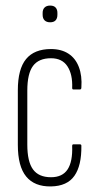

<svg xmlns="http://www.w3.org/2000/svg" viewBox="-20 -663 354 689"><path d="M163 6Q104 7 74 -29.5Q44 -66 44 -143V-339Q44 -415 73.5 -451Q103 -487 163 -487Q200 -487 225.5 -470.5Q251 -454 263 -422.5Q275 -391 272 -349Q272 -342 267 -342H243Q241 -342 240 -343.5Q239 -345 239 -347Q241 -396 222 -425Q203 -454 163 -454Q119 -454 98.5 -426.5Q78 -399 78 -338V-144Q78 -83 98.5 -55Q119 -27 163 -27Q204 -27 222.5 -55Q241 -83 239 -139Q239 -145 243 -145H267Q272 -145 272 -140Q273 -69 247 -32Q221 5 163 6ZM160 -583Q147 -583 140 -590Q133 -597 133 -610V-617Q133 -629 140 -636Q147 -643 160 -643Q173 -643 179.5 -636Q186 -629 186 -617V-610Q186 -597 179.5 -590Q173 -583 160 -583Z"/></svg>

Font: Sofia Sans Extra Condensed ExtraLight
Style: Regular
Weight: 250
Designer: Botio Nikoltchev, Ani Petrova
Foundry: lettersoup
Version: Version 4.101